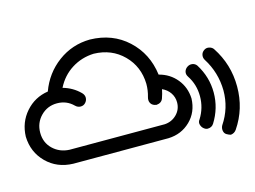

<svg xmlns="http://www.w3.org/2000/svg" viewBox="-79 -765 1074 810"><g transform="rotate(-15 458.0 -360.0)"><path d="M838 -89Q830 -91 820.5 -96.5Q811 -102 809 -114Q807 -126 813 -137Q856 -201 856 -278Q855 -357 813 -423Q807 -433 809 -444.5Q811 -456 821.5 -463.5Q832 -471 844.5 -468Q857 -465 863 -456Q916 -376 916 -279Q916 -182 863 -104Q854 -91 838 -89ZM750 -139Q742 -139 733.5 -146Q725 -153 722 -164.5Q719 -176 727 -186Q754 -229 754 -280Q754 -331 727 -372Q719 -384 722 -395.5Q725 -407 735.5 -414Q746 -421 758 -419Q770 -417 777 -407Q814 -348 814 -280Q814 -212 777 -153Q768 -139 750 -139ZM580 -204Q611 -206 632.5 -227.5Q654 -249 654 -280Q654 -303 641.5 -321.5Q629 -340 607 -350Q603 -330 596.5 -312Q590 -294 568 -292L559 -294Q547 -298 542 -308.5Q537 -319 541 -333Q549 -360 549 -389Q547 -465 496 -516Q445 -567 367 -569Q314 -567 270.5 -539.5Q227 -512 203 -464Q246 -452 277 -421Q287 -411 287 -399Q287 -387 278.5 -377.5Q270 -368 257 -368Q244 -368 234 -378Q205 -407 163 -407Q121 -407 92 -377.5Q63 -348 63 -305Q63 -262 92 -234Q121 -206 164 -204ZM609 -413Q656 -401 685.5 -365Q715 -329 717 -280Q715 -221 676 -183Q637 -145 580 -143H164Q94 -145 48 -191Q2 -237 0 -305Q2 -367 41 -411.5Q80 -456 139 -465Q166 -539 227.5 -584.5Q289 -630 367 -631Q465 -629 531 -568Q597 -507 609 -413Z"/></g></svg>

Font: JetBrainsMono NF
Style: Regular
Weight: 400
Designer: Philipp Nurullin, Konstantin Bulenkov
Foundry: JetBrains
Version: Version 2.251; ttfautohint (v1.8.3);Nerd Fonts 2.2.2